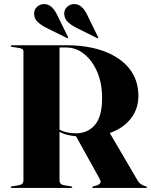

<svg xmlns="http://www.w3.org/2000/svg" viewBox="-20 -922 742 942"><path d="M659 -452Q659 -387.5 621.8 -340Q584.5 -292.5 518.5 -269.5L654.5 -37.5Q663 -24 672.5 -17.8Q682 -11.5 694.5 -8Q701.5 -6 701.5 -3.5Q701.5 0 696 0H437.5Q432 0 432 -3.5Q432 -5 439 -8L455.5 -12.5Q468.5 -17.5 472.5 -24.5Q476.5 -31.5 467 -48L353 -253.5Q326.5 -256 307 -261.2Q287.5 -266.5 272 -275V-37Q272 -17.5 293 -13.5L327.5 -8Q334.5 -7 334.5 -3.5Q334.5 0 329 0H38Q32.5 0 32.5 -3.5Q32.5 -7 39.5 -8L74 -13.5Q95 -17.5 95 -37V-672Q95 -683 74 -686.5L39.5 -692Q32.5 -693 32.5 -696.5Q32.5 -700 38 -700H303.5Q413.5 -700 493.2 -669.5Q573 -639 616 -583.5Q659 -528 659 -452ZM272 -689V-286Q304.5 -268 352.5 -268Q410.5 -268 445.8 -309.2Q481 -350.5 481 -441.5Q481 -513 457 -569Q433 -625 393 -657Q353 -689 304.5 -689ZM407.5 -849.5 461 -740.5Q463.5 -736.5 461.5 -735Q460 -733 456.5 -735L352 -787Q330 -798 312.8 -814.2Q295.5 -830.5 295 -855.5Q295 -874.5 309 -888Q323 -901.5 343.5 -902Q382 -903 407.5 -849.5ZM260 -849.5 313.5 -740.5Q315.5 -736.5 314 -735Q312.5 -733 309 -735L204.5 -787Q182.5 -798 165 -814.2Q147.5 -830.5 147.5 -855.5Q147 -874.5 161.2 -888Q175.5 -901.5 195.5 -902Q234 -903 260 -849.5Z"/></svg>

Font: Fraunces 144pt S000
Style: Bold
Weight: 700
Version: Version 1.000; ttfautohint (v1.8.3)